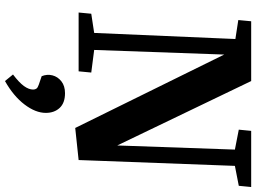

<svg xmlns="http://www.w3.org/2000/svg" viewBox="-152 -598 1053 790"><g transform="rotate(90 375.0 -203.5)"><path d="M579 -159 596 -643 514 -659 519 -710H750L745 -659L663 -643L639 0L507 14L205 -599L186 -64L279 -52L274 0H32L37 -52L116 -64L141 -645L63 -657L68 -710H314ZM314 303 287 270Q320 245 334.5 225Q349 205 349 187Q349 179 345 173.5Q341 168 329 164L294 152Q285 130 290.5 108Q296 86 315 71Q334 56 364 56Q404 56 424.5 78Q445 100 445 135Q445 177 410.5 222.5Q376 268 314 303Z"/></g></svg>

Font: Literata 36pt
Style: Bold Italic
Weight: 700
Italic angle: -2°
Designer: Latin by Veronika Burian and Jose Scaglione. Greek by Irene Vlachou. Cyrillic by Vera Evstafieva
Foundry: TypeTogether
Version: Version 3.002